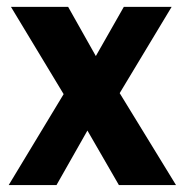

<svg xmlns="http://www.w3.org/2000/svg" viewBox="-20 -535 533 555"><path d="M5.1 0 183.6 -295.4H212.9L337.9 -515.1H476.1L303.5 -228.5H272.9L143.3 0ZM11.7 -515.1H177L300.3 -296.1H307.4L488.8 0H323.7L191.4 -229.2H184.3Z"/></svg>

Font: RobotoFlex
Style: Regular
Weight: 400
Designer: Berlow after Robertson
Foundry: Google
Version: Version 2.136